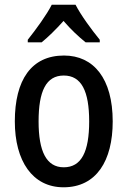

<svg xmlns="http://www.w3.org/2000/svg" viewBox="-20 -786 542 816"><path d="M301 -766H200C179 -724 133 -661 98 -617V-606H157C184 -628 218 -661 250 -697C281 -661 315 -629 344 -606H404V-617C369 -660 324 -721 301 -766ZM459 -270C459 -452 378 -550 252 -550C113 -550 43 -446 43 -270C43 -102 118 10 250 10C390 10 459 -103 459 -270ZM144 -270C144 -399 176 -465 251 -465C326 -465 359 -399 359 -270C359 -141 326 -75 251 -75C177 -75 144 -143 144 -270Z"/></svg>

Font: Noto Sans Tamil Condensed Medium
Style: Regular
Weight: 500
Width: 3
Designer: Jelle Bosma - Monotype Design Team
Foundry: Monotype Imaging Inc.
Version: Version 2.004